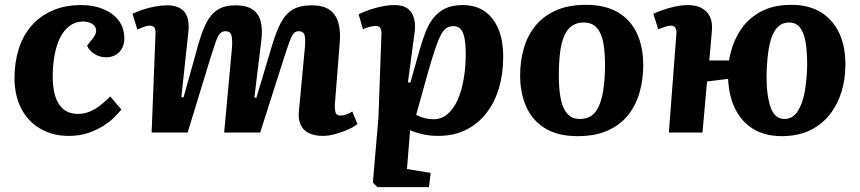

<svg xmlns="http://www.w3.org/2000/svg" viewBox="-20 -548 3557 794"><path d="M317 -527Q367 -527 407 -510.5Q447 -494 470.5 -463.5Q494 -433 494 -389Q494 -354 473 -332.5Q452 -311 418 -311Q394 -311 372 -324Q350 -337 340 -359L363 -388Q380 -410 377.5 -425.5Q375 -441 360 -450Q345 -459 323 -459Q292 -459 268 -441Q244 -423 228.5 -392Q213 -361 205.5 -319Q198 -277 198 -229Q198 -185 208.5 -150.5Q219 -116 242 -96.5Q265 -77 303 -77Q328 -77 351 -86.5Q374 -96 395 -112.5Q416 -129 436 -149L482 -95Q472 -83 454 -64.5Q436 -46 409 -28.5Q382 -11 346 1.5Q310 14 264 14Q199 14 148 -15Q97 -44 68.5 -98Q40 -152 40 -226Q40 -289 57 -344Q74 -399 109 -440Q144 -481 196 -504Q248 -527 317 -527Z M939 -347Q942 -385 937 -402Q932 -419 912 -419Q899 -419 890 -409.5Q881 -400 873 -377Q865 -354 852 -314L756 0H607L623 -406Q624 -426 618.5 -434Q613 -442 598 -442Q589 -442 576.5 -437.5Q564 -433 548 -426L528 -491Q547 -500 570.5 -508Q594 -516 620.5 -521Q647 -526 671 -526Q720 -526 742.5 -499Q765 -472 759 -416L730 -147L739 -145L800 -364Q815 -418 833.5 -454Q852 -490 880.5 -508Q909 -526 954 -526Q998 -526 1023.5 -509.5Q1049 -493 1058 -459.5Q1067 -426 1060 -375L1032 -145L1040 -143L1105 -360Q1122 -417 1141.5 -454Q1161 -491 1191 -508.5Q1221 -526 1269 -526Q1316 -526 1342.5 -507.5Q1369 -489 1379 -454.5Q1389 -420 1385 -372L1365 -119Q1364 -94 1368 -82Q1372 -70 1389 -70Q1400 -70 1412 -74.5Q1424 -79 1437 -87L1458 -35Q1442 -22 1416.5 -11Q1391 0 1364.5 7Q1338 14 1316 14Q1280 14 1256.5 2Q1233 -10 1223 -32.5Q1213 -55 1216 -87L1241 -354Q1244 -392 1238.5 -405.5Q1233 -419 1216 -419Q1204 -419 1196 -411.5Q1188 -404 1178.5 -379Q1169 -354 1153 -304L1056 0H907Z M1557 -397Q1559 -421 1553.5 -431Q1548 -441 1534 -441Q1524 -441 1507 -436.5Q1490 -432 1481 -427L1463 -489Q1481 -498 1505 -506.5Q1529 -515 1557 -521Q1585 -527 1612 -527Q1661 -527 1681 -496.5Q1701 -466 1695 -417L1667 -208L1677 -206L1712 -330Q1724 -373 1737.5 -409.5Q1751 -446 1771 -472Q1791 -498 1820.5 -512.5Q1850 -527 1893 -527Q1947 -527 1984 -501.5Q2021 -476 2041 -428Q2061 -380 2061 -312Q2061 -243 2043.5 -184Q2026 -125 1991.5 -80.5Q1957 -36 1907 -11Q1857 14 1791 14Q1756 14 1725 6.5Q1694 -1 1676 -10L1663 151L1761 167L1754 226H1541L1522 207L1545 -62ZM1855 -440Q1839 -440 1827 -432.5Q1815 -425 1803.5 -404Q1792 -383 1779 -344Q1766 -305 1748 -242L1701 -73Q1716 -65 1734.5 -60Q1753 -55 1774 -55Q1806 -55 1831 -76.5Q1856 -98 1872.5 -135Q1889 -172 1897.5 -221Q1906 -270 1906 -325Q1906 -349 1904 -370Q1902 -391 1896.5 -407Q1891 -423 1881 -431.5Q1871 -440 1855 -440Z M2368 15Q2288 15 2235.5 -16.5Q2183 -48 2157 -105Q2131 -162 2131 -237Q2131 -295 2146 -347.5Q2161 -400 2193.5 -440.5Q2226 -481 2278 -504.5Q2330 -528 2404 -528Q2482 -528 2534.5 -497.5Q2587 -467 2613.5 -411Q2640 -355 2640 -278Q2640 -221 2625.5 -168Q2611 -115 2579 -74Q2547 -33 2495 -9Q2443 15 2368 15ZM2377 -56Q2422 -56 2444 -87.5Q2466 -119 2474 -170Q2482 -221 2482 -279Q2482 -331 2475 -370.5Q2468 -410 2448.5 -432.5Q2429 -455 2393 -455Q2365 -455 2345 -441Q2325 -427 2313 -399Q2301 -371 2296 -329.5Q2291 -288 2291 -232Q2291 -179 2299 -139Q2307 -99 2326 -77.5Q2345 -56 2377 -56Z M3213 15Q3143 15 3094.5 -15Q3046 -45 3020 -98.5Q2994 -152 2991 -222L2904 -211L2885 0H2746L2777 -406Q2779 -424 2773 -433Q2767 -442 2754 -442Q2745 -442 2732.5 -438Q2720 -434 2702 -427L2682 -491Q2694 -497 2717.5 -505.5Q2741 -514 2770 -520.5Q2799 -527 2825 -527Q2858 -527 2881 -515Q2904 -503 2915.5 -480Q2927 -457 2924 -421Q2922 -401 2920.5 -380.5Q2919 -360 2917 -339.5Q2915 -319 2913 -298H2995Q3005 -361 3035.5 -413Q3066 -465 3120 -496.5Q3174 -528 3253 -528Q3326 -528 3376 -496.5Q3426 -465 3451.5 -409Q3477 -353 3476 -278Q3476 -221 3460 -168.5Q3444 -116 3411.5 -74.5Q3379 -33 3329.5 -9Q3280 15 3213 15ZM3224 -56Q3258 -56 3278.5 -87.5Q3299 -119 3308 -169.5Q3317 -220 3318 -279Q3318 -331 3312 -370.5Q3306 -410 3289.5 -432.5Q3273 -455 3243 -455Q3219 -455 3201.5 -441Q3184 -427 3173 -399Q3162 -371 3156.5 -329Q3151 -287 3150 -232Q3150 -152 3167 -104Q3184 -56 3224 -56Z"/></svg>

Font: Literata 18pt
Style: Bold Italic
Weight: 700
Italic angle: -2°
Designer: Latin by Veronika Burian and Jose Scaglione. Greek by Irene Vlachou. Cyrillic by Vera Evstafieva
Foundry: TypeTogether
Version: Version 3.103;gftools[0.9.29]